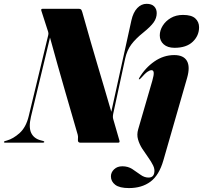

<svg xmlns="http://www.w3.org/2000/svg" viewBox="-74 -746 1060 1004"><path d="M88 -136Q75 -81 89 -51.2Q103 -21.5 139.5 -12L151 -9Q157.5 -7.5 157.5 -4Q157.5 0 150.5 0H-47.5Q-53.5 0 -53.5 -3.5Q-53.5 -6.5 -47.5 -8.5L-38.5 -11Q-4.5 -20.5 28.8 -50.5Q62 -80.5 76 -138L178.5 -563.5Q180.5 -572 177.5 -580.8Q174.5 -589.5 172 -597.5L142.5 -689Q138.5 -700 148.5 -700H337.5Q343.5 -700 348 -697.8Q352.5 -695.5 356 -683.5Q381.5 -592.5 401 -525.2Q420.5 -458 437.2 -401.8Q454 -345.5 470.8 -288.5Q487.5 -231.5 508 -161.5L613 -639Q622.5 -681.5 643.8 -703.8Q665 -726 692.5 -726Q719 -726 732.2 -712.5Q745.5 -699 745.5 -677.5Q745.5 -651.5 729.5 -629Q713.5 -606.5 675 -575.5Q635 -543.5 612.5 -513.2Q590 -483 580.5 -440L518.5 -153.5Q514.5 -134.5 518 -123.5L550.5 -11Q553.5 0 544.5 0H345.5Q332 0 333.5 -16Q334.5 -26 334 -31.2Q333.5 -36.5 332.5 -41Q321 -81.5 303.8 -140.2Q286.5 -199 266.8 -267.8Q247 -336.5 226.5 -409Q206 -481.5 187.5 -549.5ZM838.5 -496Q802.5 -496 782 -514.2Q761.5 -532.5 761.5 -561Q761.5 -587 776.8 -611.5Q792 -636 819.2 -652Q846.5 -668 883 -668Q927.5 -668 947.2 -649.8Q967 -631.5 967 -603.5Q967 -559.5 934 -527.8Q901 -496 838.5 -496ZM904.5 -339 780.5 92Q758 170.5 712.8 204Q667.5 237.5 600.5 237.5Q551 237.5 528.5 220.2Q506 203 506 176Q506 155.5 522.5 139.5Q539 123.5 566 123.5Q595.5 123.5 618 138.2Q640.5 153 660.8 167.8Q681 182.5 702.5 182.5Q728 182.5 732.5 158.5Q736.5 139 726.5 118.8Q716.5 98.5 700.8 76.8Q685 55 670 31.8Q655 8.5 647.8 -16.8Q640.5 -42 648.5 -69.5L722.5 -324Q731 -353.5 729.8 -366.2Q728.5 -379 718.5 -379Q709 -379 696.8 -370.5Q684.5 -362 662.5 -337Q656.5 -331 653.5 -331Q650 -331 654.5 -339Q685 -391 733.2 -424.5Q781.5 -458 837 -458Q886 -458 903.5 -427.5Q921 -397 904.5 -339Z"/></svg>

Font: Fraunces 144pt S000 Black
Style: Italic
Weight: 900
Italic angle: -16°
Version: Version 1.000; ttfautohint (v1.8.3)